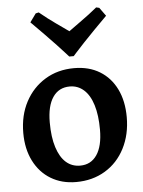

<svg xmlns="http://www.w3.org/2000/svg" viewBox="-53 -762 607 816"><g transform="rotate(-5 251.0 -354.0)"><path d="M239 12Q178 12 131.5 -16Q85 -44 59 -95.5Q33 -147 33 -215Q33 -290 63.5 -347.5Q94 -405 148 -438Q202 -471 272 -471Q335 -471 381 -443Q427 -415 452 -364Q477 -313 477 -244Q477 -170 447 -111.5Q417 -53 363 -20.5Q309 12 239 12ZM262 -56Q308 -56 333.5 -93.5Q359 -131 359 -201Q359 -263 345.5 -306.5Q332 -350 306.5 -372.5Q281 -395 247 -395Q200 -395 174.5 -357.5Q149 -320 149 -250Q149 -187 163 -143.5Q177 -100 202 -78Q227 -56 262 -56ZM256 -522Q256 -522 243 -536.5Q230 -551 207.5 -575Q185 -599 158 -626.5Q131 -654 104 -681L130 -717L143 -720Q178 -691 211.5 -667.5Q245 -644 266 -629Q286 -644 320 -668Q354 -692 388 -720L401 -717L427 -681Q400 -654 373 -626.5Q346 -599 323.5 -575Q301 -551 288 -536.5Q275 -522 275 -522Z"/></g></svg>

Font: Alegreya SemiBold
Style: Regular
Weight: 600
Designer: Juan Pablo del Peral
Foundry: Huerta Tipografica
Version: Version 2.009